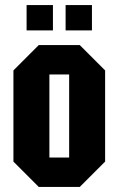

<svg xmlns="http://www.w3.org/2000/svg" viewBox="-20 -738 468 758"><path d="M33 -100V-460L133 -560H295L395 -460V-100L295 0H133ZM175 -116H253V-444H175ZM85 -618V-718H189V-618ZM239 -618V-718H343V-618Z"/></svg>

Font: Tektur Condensed SemiBold
Style: Regular
Weight: 600
Width: 3
Designer: Adam Jagosz
Foundry: Adam Jagosz
Version: Version 1.005;gftools[0.9.30]